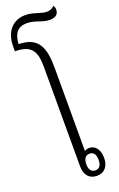

<svg xmlns="http://www.w3.org/2000/svg" viewBox="-207 -1062 689 1114"><g transform="rotate(-20 138.0 -504.5)"><path d="M186 5C232 5 259 -28 259 -79C259 -132 233 -163 196 -163C184 -163 172 -158 168 -154V-667C168 -791 142 -867 18 -869C22 -933 47 -967 104 -967C155 -967 190 -939 237 -939C270 -939 292 -951 292 -984C292 -993 289 -1002 283 -1009C272 -994 253 -989 237 -989C201 -989 163 -1014 112 -1014C33 -1014 -16 -957 -16 -867V-837C88 -837 111 -788 111 -696V-81C111 -27 138 5 186 5ZM187 -28C162 -28 149 -47 149 -79C149 -111 162 -131 187 -131C213 -131 225 -111 225 -79C225 -47 213 -28 187 -28Z"/></g></svg>

Font: Noto Serif Thai ExtraCondensed Light
Style: Regular
Weight: 300
Width: 2
Designer: Monotype Design Team
Foundry: Monotype Imaging Inc.
Version: Version 2.002